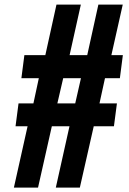

<svg xmlns="http://www.w3.org/2000/svg" viewBox="-20 -830 571 850"><path d="M233.9 -372.1H313L338.4 -483.9H259.8ZM41.5 0.5 102.1 -271H48.8L62 -372.1H127.9L151.9 -483.9H74.7L87.9 -585.9H180.7L230 -809.6H337.9L288.1 -585.9H366.2L415.5 -809.6H523.4L473.1 -585.9H523.9L510.7 -483.9H444.8L420.4 -372.1H497.6L484.4 -271H395L333.5 0.5H227.1L287.6 -271H209.5L148.4 0.5Z"/></svg>

Font: Oswald
Style: Bold
Weight: 700
Designer: Vernon Adams
Foundry: Vernon Adams
Version: 3.0; ttfautohint (v0.94.23-7a4d-dirty) -l 8 -r 50 -G 200 -x 